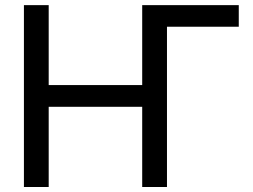

<svg xmlns="http://www.w3.org/2000/svg" viewBox="-20 -748 1012 768"><path d="M935.1 -727.5V-641.1H624L551.3 -727.5ZM75.7 0V-727.5H174.8V-407.7H548.8V-727.5H647.9V0H548.8V-320.8H174.8V0Z"/></svg>

Font: Inter Cardless Tabular
Style: Regular
Weight: 400
Designer: Rasmus Andersson
Foundry: rsms
Version: Version 4.000;git-4fc901f